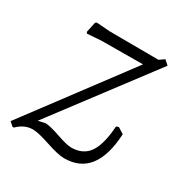

<svg xmlns="http://www.w3.org/2000/svg" viewBox="-129 -566 648 674"><g transform="rotate(30 195.5 -229.5)"><path d="M353 -469 371 -453 73 -58 101 -64Q120 -64 161.5 -49.5Q203 -35 221 -35Q269 -35 292.5 -69Q316 -103 321 -178L331 -181L355 -166Q346 10 219 10Q194 10 145 -6.5Q96 -23 74 -23Q40 -23 12 5H7L-9 -9L294 -414L126 -413L70 -409L66 -414L75 -456L80 -460L135 -456L333 -455Z"/></g></svg>

Font: Alegreya Sans Light
Style: Italic
Weight: 300
Italic angle: -7°
Designer: Juan Pablo del Peral
Foundry: Huerta Tipografica
Version: Version 2.007